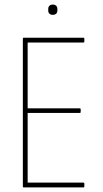

<svg xmlns="http://www.w3.org/2000/svg" viewBox="-20 -820 452 840"><path d="M83 0Q80 0 80 -4V-651Q80 -655 83 -655H345Q349 -655 349 -651V-638Q349 -634 345 -634H101V-346H329Q333 -346 333 -342V-329Q333 -326 329 -326H101V-21H345Q349 -21 349 -17V-4Q349 0 345 0ZM211 -755Q202 -755 196.5 -760Q191 -765 191 -774V-781Q191 -790 196.5 -795Q202 -800 211 -800Q220 -800 225.5 -795Q231 -790 231 -781V-774Q231 -765 225.5 -760Q220 -755 211 -755Z"/></svg>

Font: Sofia Sans Condensed Thin
Style: Regular
Weight: 250
Version: Version 4.100